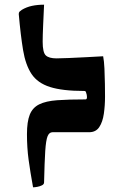

<svg xmlns="http://www.w3.org/2000/svg" viewBox="-20 -564 528 819"><path d="M347 -170Q346 -176 339 -176Q246 -176 193 -193Q140 -210 114.5 -248.5Q89 -287 78.5 -350Q68 -413 60 -504Q60 -511 63.5 -514.5Q67 -518 73 -522Q93 -534 116.5 -539Q140 -544 168 -544Q166 -500 164 -456Q162 -412 162 -386Q162 -340 175.5 -327.5Q189 -315 221 -315Q239 -315 273 -316.5Q307 -318 346.5 -320Q386 -322 420 -324Q424 -304 425.5 -271.5Q427 -239 427.5 -206Q428 -173 428 -152Q428 -114 423 -79Q418 -44 403.5 -22Q389 0 360 0Q336 0 328 0Q320 0 319.5 0Q319 0 319 0Q319 0 310.5 0Q302 0 277.5 0Q253 0 204 0Q190 0 183 17Q176 34 173 80Q170 126 168 214Q168 222 159 226.5Q150 231 139 233Q128 235 121 235Q109 169 102 117.5Q95 66 95 8Q95 -45 107 -75Q119 -105 147.5 -119Q176 -133 224 -136.5Q272 -140 345 -140Q351 -140 351 -150Q351 -154 350 -159.5Q349 -165 347 -170Z"/></svg>

Font: Ruwudu
Style: Bold
Weight: 700
Designer: Becca Hirsbrunner Spalinger
Foundry: SIL International
Version: Version 3.000